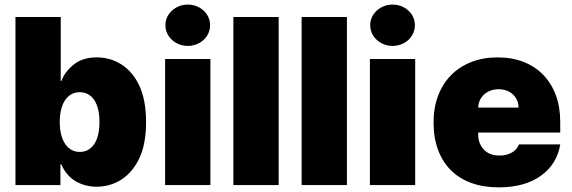

<svg xmlns="http://www.w3.org/2000/svg" viewBox="-20 -801 2475 831"><path d="M242.9 -727.3V-450.3H245.7Q253.6 -471.6 267 -489.2Q280.5 -506.7 300.1 -522.4Q337.7 -552.6 399.1 -552.6Q430 -552.6 457.4 -544.2Q484.7 -535.9 508 -520.4Q531.2 -505 549.9 -482.8Q568.5 -460.6 581.7 -433.2Q612.2 -369.3 612.2 -272.7Q612.2 -177.9 583.1 -116.1Q568.5 -85.2 548.7 -62Q528.8 -38.7 505 -23.4Q481.2 -8.2 454 -0.5Q426.8 7.1 397.7 7.1Q372.5 7.1 349.3 0.9Q326 -5.3 306.1 -17.4Q286.2 -29.5 270.8 -47.6Q255.3 -65.7 245.7 -89.5H241.5V0H46.9V-727.3ZM325.3 -143.5Q345.5 -143.5 361.3 -152.3Q377.1 -161.2 388.1 -177.7Q399.1 -194.2 404.8 -218.4Q410.5 -242.5 410.5 -272.7Q410.5 -303.3 404.8 -327.2Q399.1 -351.2 388.1 -367.7Q377.1 -384.2 361.3 -393.1Q345.5 -402 325.3 -402Q305 -402 289.1 -393.1Q273.1 -384.2 261.9 -367.7Q250.7 -351.2 244.7 -327.2Q238.6 -303.3 238.6 -272.7Q238.6 -242.9 244.7 -218.9Q250.7 -195 261.9 -178.3Q273.1 -161.6 289.1 -152.5Q305 -143.5 325.3 -143.5Z M890.6 -545.5V0H694.6V-545.5ZM696 -691.8Q696 -711.6 704 -728Q712 -744.3 725.5 -756.2Q739 -768.1 756.4 -774.7Q773.8 -781.2 792.6 -781.2Q811.8 -781.2 829.2 -774.7Q846.6 -768.1 859.9 -756.4Q873.2 -744.7 881.2 -728.2Q889.2 -711.6 889.2 -691.8Q889.2 -671.9 881.2 -655.4Q873.2 -638.8 859.9 -627.1Q846.6 -615.4 829.2 -608.8Q811.8 -602.3 792.6 -602.3Q773.8 -602.3 756.4 -608.8Q739 -615.4 725.5 -627.3Q712 -639.2 704 -655.7Q696 -672.2 696 -691.8Z M1186.1 -727.3V0H990.1V-727.3Z M1481.5 -727.3V0H1285.5V-727.3Z M1777 -545.5V0H1581V-545.5ZM1582.4 -691.8Q1582.4 -711.6 1590.4 -728Q1598.4 -744.3 1611.9 -756.2Q1625.4 -768.1 1642.8 -774.7Q1660.2 -781.2 1679 -781.2Q1698.2 -781.2 1715.6 -774.7Q1733 -768.1 1746.3 -756.4Q1759.6 -744.7 1767.6 -728.2Q1775.6 -711.6 1775.6 -691.8Q1775.6 -671.9 1767.6 -655.4Q1759.6 -638.8 1746.3 -627.1Q1733 -615.4 1715.6 -608.8Q1698.2 -602.3 1679 -602.3Q1660.2 -602.3 1642.8 -608.8Q1625.4 -615.4 1611.9 -627.3Q1598.4 -639.2 1590.4 -655.7Q1582.4 -672.2 1582.4 -691.8Z M1856.5 -271.3Q1856.5 -334.5 1876.1 -386.4Q1895.6 -438.2 1931.8 -475.1Q1968 -512.1 2019.2 -532.3Q2070.3 -552.6 2133.5 -552.6Q2195.3 -552.6 2245.4 -533.2Q2295.5 -513.8 2330.8 -477.6Q2366.1 -441.4 2385.5 -389.6Q2404.8 -337.7 2404.8 -272.7V-227.3H2049.7V-218.8Q2049.7 -198.5 2055.9 -182.7Q2062.1 -166.9 2074.2 -153.8Q2098 -127.8 2142 -127.8Q2172.2 -127.8 2194.8 -140.3Q2217.3 -152.7 2225.9 -176.1H2404.8Q2391 -90.9 2321.4 -40.5Q2251.8 9.9 2137.8 9.9Q2071.7 9.9 2019.5 -9.2Q1967.3 -28.4 1931.1 -64.6Q1894.9 -100.9 1875.7 -153.1Q1856.5 -205.3 1856.5 -271.3ZM2049.7 -335.2H2224.4Q2224.1 -353.7 2217.2 -368.4Q2210.2 -383.2 2198.7 -393.5Q2187.1 -403.8 2171.5 -409.3Q2155.9 -414.8 2137.8 -414.8Q2120.4 -414.8 2104.6 -409.3Q2088.8 -403.8 2076.7 -393.3Q2064.6 -382.8 2057.4 -368.1Q2050.1 -353.3 2049.7 -335.2Z"/></svg>

Font: Inter P Black
Style: Regular
Weight: 900
Designer: Rasmus Andersson
Foundry: rsms
Version: Version 3.018;git-588b23468